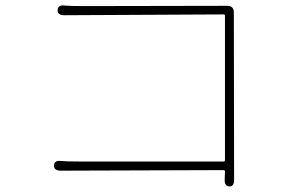

<svg xmlns="http://www.w3.org/2000/svg" viewBox="-20 -678 1040 693"><path d="M808 -5Q790 -6 791 -30L792 -59Q792 -64 787 -64L199 -62Q174 -62 175 -81Q176 -100 200 -97Q217 -95 271 -95H787Q792 -95 792 -100V-621Q792 -626 787 -626L212 -623Q187 -623 188 -642Q189 -661 213 -658Q235 -656 282 -656L800 -657Q824 -657 824 -633L825 -29Q825 -5 808 -5Z"/></svg>

Font: Resource Han Rounded KR ExtraLight
Style: Regular
Weight: 250
Designer: Cyano Hao (round all glyphs); Ryoko NISHIZUKA 西塚涼子 (kana, bopomofo & ideographs); Paul D. Hunt (Latin, Greek & Cyrillic)
Foundry: Cyano Hao
Version: 0.990